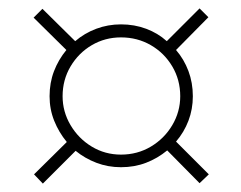

<svg xmlns="http://www.w3.org/2000/svg" viewBox="-20 -564 574 457"><path d="M98 -335Q98 -367 108.5 -394.5Q119 -422 138 -445L60 -522L81 -543L159 -466Q181 -485 209 -495.5Q237 -506 268 -506Q300 -506 328 -495.5Q356 -485 377 -466L455 -544L476 -523L399 -445Q418 -423 428.5 -395Q439 -367 439 -335Q439 -304 428.5 -276.5Q418 -249 399 -227L477 -149L455 -128L378 -206Q355 -187 327.5 -176.5Q300 -166 268 -166Q237 -166 209.5 -176.5Q182 -187 160 -205L82 -127L61 -149L139 -226Q120 -249 109 -276.5Q98 -304 98 -335ZM129 -335Q129 -298 148 -266Q167 -234 198.5 -215Q230 -196 268 -196Q307 -196 339 -215Q371 -234 390 -266Q409 -298 409 -335Q409 -374 390 -406Q371 -438 339 -456.5Q307 -475 268 -475Q230 -475 198.5 -456.5Q167 -438 148 -406Q129 -374 129 -335Z"/></svg>

Font: Aleo ExtraLight
Style: Regular
Weight: 250
Designer: Alessio Laiso
Foundry: Alessio Laiso
Version: Version 2.001;gftools[0.9.29]